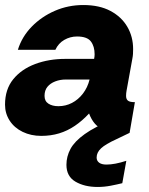

<svg xmlns="http://www.w3.org/2000/svg" viewBox="-22 -528 594 763"><path d="M142 12Q101 12 68 -4Q35 -20 16.5 -48.5Q-2 -77 -2 -112Q-2 -173 30.5 -213Q63 -253 117.5 -273.5Q172 -294 238 -294H352Q353 -299 353.5 -303.5Q354 -308 354 -312Q354 -344 339 -363.5Q324 -383 284 -383Q257 -383 233.5 -369.5Q210 -356 198 -330H49Q65 -382 104 -422Q143 -462 196 -485Q249 -508 309 -508Q373 -508 417 -484.5Q461 -461 484 -421.5Q507 -382 507 -333Q507 -323 506.5 -314Q506 -305 504 -295L481 -168Q480 -163 479.5 -157.5Q479 -152 479 -147Q479 -134 486.5 -128Q494 -122 514 -122L493 0Q421 0 385.5 -14.5Q350 -29 332 -77Q305 -48 275.5 -28Q246 -8 213 2Q180 12 142 12ZM210 -106Q239 -106 264 -119Q289 -132 307.5 -156Q326 -180 334 -212H239Q217 -212 197.5 -204.5Q178 -197 166.5 -183Q155 -169 155 -147Q155 -126 170.5 -116Q186 -106 210 -106ZM366 215Q314 215 278 194Q242 173 242 127Q242 94 258 64Q274 34 314.5 5Q355 -24 426 -53L471 -71L493 0L441 25Q397 45 379.5 61.5Q362 78 362 98Q362 111 372 118.5Q382 126 401 126Q434 126 480 111L464 200Q444 205 418 210Q392 215 366 215Z"/></svg>

Font: Rethink Sans ExtraBold
Style: Italic
Weight: 800
Italic angle: -10°
Designer: The Rethink Sans project authors (Hans Thiessen). DM Sans designed by Colophon Foundry.
Foundry: Rethink Communications LLC
Version: Version 1.001